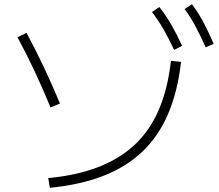

<svg xmlns="http://www.w3.org/2000/svg" viewBox="-20 -875 1040 912"><path d="M209 -29Q345 -42 447 -81.5Q549 -121 620.5 -188Q692 -255 734.5 -354Q777 -453 792 -586L840 -581Q824 -440 778.5 -334Q733 -228 656.5 -155Q580 -82 470.5 -39.5Q361 3 217 17ZM220 -365Q183 -454 144.5 -536.5Q106 -619 63 -698L106 -719Q149 -639 188.5 -555.5Q228 -472 265 -383ZM807 -638Q781 -694 756 -737Q731 -780 702 -818L737 -842Q770 -799 795.5 -754.5Q821 -710 845 -657ZM957 -650Q932 -706 908.5 -750Q885 -794 857 -832L892 -855Q924 -812 948 -766Q972 -720 995 -667Z"/></svg>

Font: M PLUS 2 Light
Style: Regular
Weight: 300
Designer: Coji Morishita
Foundry: UNDERFOREST DESIGN
Version: Version 1.001